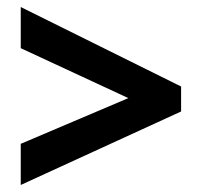

<svg xmlns="http://www.w3.org/2000/svg" viewBox="-20 -634 575 546"><path d="M39 -108 495 -317V-388L39 -614V-497L345 -355L39 -225Z"/></svg>

Font: Noto Sans Malayalam SemiCondensed
Style: Bold
Weight: 700
Width: 4
Designer: Jelle Bosma - Monotype Design Team
Foundry: Monotype Imaging Inc.
Version: Version 2.104